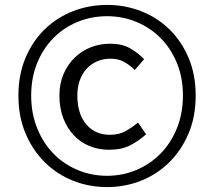

<svg xmlns="http://www.w3.org/2000/svg" viewBox="-20 -750 872 782"><path d="M416 12Q343 12 277.5 -14Q212 -40 162.5 -89Q113 -138 84 -206.5Q55 -275 55 -361Q55 -446 84 -514.5Q113 -583 162.5 -631Q212 -679 277.5 -704.5Q343 -730 416 -730Q489 -730 554.5 -704.5Q620 -679 669.5 -631Q719 -583 748 -514.5Q777 -446 777 -361Q777 -275 748 -206.5Q719 -138 669.5 -89Q620 -40 554.5 -14Q489 12 416 12ZM416 -34Q479 -34 535 -57.5Q591 -81 633.5 -124Q676 -167 700.5 -227.5Q725 -288 725 -361Q725 -434 700.5 -493.5Q676 -553 633.5 -595.5Q591 -638 535 -661Q479 -684 416 -684Q353 -684 296.5 -661Q240 -638 198 -595.5Q156 -553 131.5 -493.5Q107 -434 107 -361Q107 -288 131.5 -227.5Q156 -167 198 -124Q240 -81 296.5 -57.5Q353 -34 416 -34ZM424 -140Q382 -140 345 -155Q308 -170 281 -198.5Q254 -227 238 -268Q222 -309 222 -361Q222 -410 239 -449Q256 -488 284.5 -515.5Q313 -543 350 -557.5Q387 -572 428 -572Q476 -572 508.5 -554Q541 -536 567 -509L529 -465Q506 -487 483.5 -499Q461 -511 431 -511Q400 -511 375 -500Q350 -489 332 -469Q314 -449 304.5 -421.5Q295 -394 295 -361Q295 -287 331 -244Q367 -201 428 -201Q464 -201 490.5 -215.5Q517 -230 542 -251L575 -203Q545 -176 510 -158Q475 -140 424 -140Z"/></svg>

Font: SpoqaHanSans-Regular
Style: Regular
Weight: 400
Designer: [Spoqa Han Sans] Dong-huui Kim \uAE40 \uB3D9 \uD718  Younghwa Kang \uAC15 \uC601 \uD654  [Noto Sans] Ryoko NISHIZUKA \u8
Foundry: Spoqa (http://www.spoqa-han-sans.com)
Version: Version 2.000